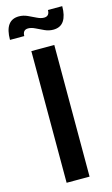

<svg xmlns="http://www.w3.org/2000/svg" viewBox="-165 -938 573 986"><g transform="rotate(-15 121.0 -444.5)"><path d="M60 0V-700H182V0ZM198 -777Q175 -777 153 -787Q131 -797 111 -807Q91 -817 74 -817Q45 -817 45 -784H-31Q-31 -889 44 -889Q67 -889 89 -879Q111 -869 131 -859Q151 -849 168 -849Q197 -849 197 -882H273Q273 -832 254.8 -804.5Q236.5 -777 198 -777Z"/></g></svg>

Font: Cabin Condensed
Style: Bold
Weight: 700
Width: 3
Designer: Pablo Impallari
Foundry: Pablo Impallari. http://www.impallari.com Igino Marini. http://www.ikern.com
Version: Version 3.001; ttfautohint (v1.8.3)